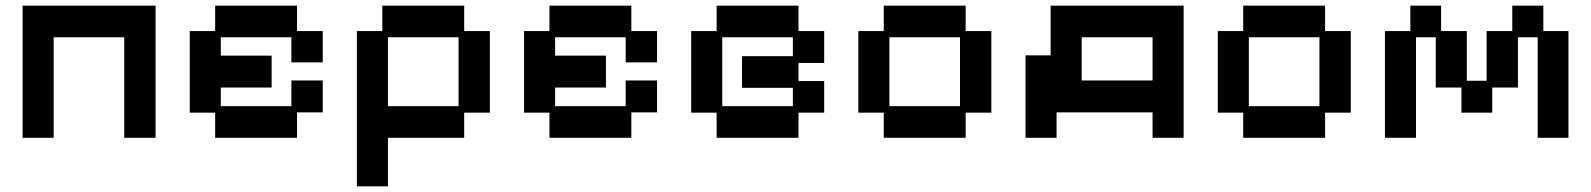

<svg xmlns="http://www.w3.org/2000/svg" viewBox="-20 -476 5636 680"><path d="M60 12V-456H531V12H420V-344H170V12Z M742 12V-77H652V-366H742V-456H1032V-366H1123V-255H1012V-344H762V-279H942V-166H762V-100H1012V-191H1123V-78H1032V12Z M1244 184V-366H1334V-456H1624V-366H1715V-77H1624V12H1354V184ZM1354 -100H1604V-344H1354Z M1926 12V-77H1836V-366H1926V-456H2216V-366H2307V-255H2196V-344H1946V-279H2126V-166H1946V-100H2196V-191H2307V-78H2216V12Z M2518 12V-77H2428V-366H2518V-456H2808V-366H2899V-253H2808V-189H2899V-77H2808V12ZM2538 -100H2788V-165H2608V-277H2788V-344H2538Z M3110 12V-77H3020V-366H3110V-456H3400V-366H3491V-77H3400V12ZM3130 -100H3380V-344H3130Z M3612 12V-280H3701V-456H4172V12H4062V-78H3722V12ZM3811 -191H4062V-344H3811Z M4383 12V-77H4293V-366H4383V-456H4673V-366H4764V-77H4673V12ZM4403 -100H4653V-344H4403Z M4885 12V-366H4975V-456H5084V-366H5175V-190H5245V-366H5336V-456H5446V-366H5535V12H5426V-344H5356V-166H5265V-77H5156V-166H5065V-344H4995V12Z"/></svg>

Font: Pixelify Sans Medium
Style: Regular
Weight: 500
Designer: Stefie Justprince
Foundry: Typecalism Foundryline
Version: Version 1.000;February 13, 2025;FontCreator 15.0.0.3015 64-b